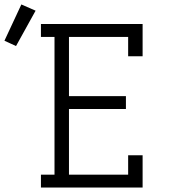

<svg xmlns="http://www.w3.org/2000/svg" viewBox="-139 -843 759 863"><path d="M45 0V-58H106V-677H45V-735H502V-590H437V-677H171V-411H427V-353H171V-58H437V-145H502V0ZM-67 -636 -119 -660 -43 -823 21 -795Z"/></svg>

Font: Iosevka Slab Light Extended
Style: Regular
Weight: 300
Width: 7
Monospace: yes
Designer: Belleve Invis
Foundry: Belleve Invis
Version: Version 11.1.0; ttfautohint (v1.8.3)